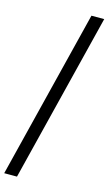

<svg xmlns="http://www.w3.org/2000/svg" viewBox="-153 -816 622 1099"><g transform="rotate(15 157.5 -266.0)"><path d="M244.1 -765.6H319.8L70.8 234.4H-4.9Z"/></g></svg>

Font: Andika
Style: Italic
Weight: 400
Italic angle: -14°
Designer: Victor Gaultney, Annie Olsen, Julie Remington, Don Collingsworth, Eric Hays, Becca Hirsbrunner
Foundry: SIL International
Version: Version 6.101